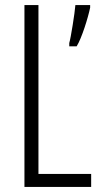

<svg xmlns="http://www.w3.org/2000/svg" viewBox="-20 -734 396 754"><path d="M76 0H338V-51H131V-714H76ZM334 -704V-714H276C274 -685 258 -584 252 -565V-552H281C301 -584 326 -665 334 -704Z"/></svg>

Font: Noto Sans Armenian ExtraCondensed Light
Style: Regular
Weight: 300
Width: 2
Designer: Monotype Design Team
Foundry: Monotype Imaging Inc.
Version: Version 2.008